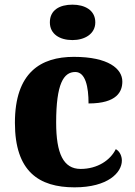

<svg xmlns="http://www.w3.org/2000/svg" viewBox="-20 -794 581 824"><path d="M291 -622C343 -622 389 -648 389 -698C389 -751 343 -774 291 -774C236 -774 194 -751 194 -698C194 -648 236 -622 291 -622ZM300 10C444 10 503 -54 503 -105C503 -123 495 -144 477 -154C454 -107 399 -69 326 -69C252 -69 221 -135 221 -268C221 -435 253 -485 303 -485C347 -485 360 -421 360 -350C483 -350 505 -402 505 -444C505 -499 445 -550 297 -550C155 -550 44 -483 44 -267C44 -58 147 10 300 10Z"/></svg>

Font: Noto Serif Myanmar ExtraBold
Style: Regular
Weight: 800
Designer: Ben Mitchell and the Monotype Design Team
Foundry: Monotype Imaging Inc.
Version: Version 2.106